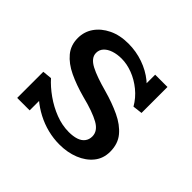

<svg xmlns="http://www.w3.org/2000/svg" viewBox="-124 -633 795 795"><g transform="rotate(45 273.5 -235.0)"><path d="M308 14Q273 14 239 5.5Q205 -3 173.5 -19.5Q142 -36 117 -57.5Q92 -79 74 -106L121 -105V1H48V-152L89 -156Q113 -129 147.5 -104.5Q182 -80 221 -65Q260 -50 299 -50Q324 -50 342.5 -56Q361 -62 371 -75Q381 -88 381 -106Q381 -122 372 -135Q363 -148 345 -158Q327 -168 300.5 -177.5Q274 -187 238 -196Q183 -211 141 -231Q99 -251 74.5 -280.5Q50 -310 50 -352Q50 -389 70.5 -418.5Q91 -448 128 -466Q165 -484 215 -484Q260 -484 301.5 -469.5Q343 -455 375 -429Q407 -403 425 -367L384 -368V-471H456V-319L414 -314Q395 -347 365.5 -371Q336 -395 303 -407.5Q270 -420 239 -420Q213 -420 192 -413Q171 -406 159 -393Q147 -380 147 -362Q147 -347 156.5 -335Q166 -323 184 -313.5Q202 -304 227.5 -295Q253 -286 286 -277Q340 -262 383.5 -241.5Q427 -221 452.5 -190.5Q478 -160 478 -114Q478 -74 455 -45.5Q432 -17 393.5 -1.5Q355 14 308 14Z"/></g></svg>

Font: BioRhyme ExtraBold
Style: Regular
Weight: 400
Version: Version 1.600;gftools[0.9.33]